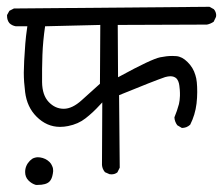

<svg xmlns="http://www.w3.org/2000/svg" viewBox="-20 -575 649 559"><path d="M298.8 -67.9Q301.8 -67.4 304.7 -67.4Q314.5 -67.4 321.8 -73.2L328.6 -86.9L326.7 -297.9Q429.2 -339.8 460.9 -350.6Q469.7 -353 476.1 -353Q486.8 -353 493.7 -346.7Q500.5 -339.4 502.2 -325.4Q503.9 -311.5 503.9 -304.7Q503.9 -297.9 503.9 -295.9Q503.4 -282.2 501 -272Q495.6 -252 487.8 -233.4Q488.3 -221.2 496.1 -210.4L509.3 -202.6Q509.8 -202.6 511.5 -202.6Q513.2 -202.6 516.1 -203.1Q519 -203.6 522 -204.6Q528.3 -207 533.7 -211.9Q548.3 -240.7 552.2 -273.4Q554.2 -291 554.2 -307.1Q554.2 -323.2 553 -335.4Q551.8 -347.7 548.8 -356.4Q542.5 -378.4 525.9 -394.5Q510.3 -410.2 493.2 -411.6Q487.8 -412.1 481.4 -412.1Q465.3 -412.1 446.3 -408.2Q420.4 -402.8 330.1 -353.5L323.7 -350.1L322.8 -502.4L582.5 -503.4Q592.8 -505.4 602.1 -511.7L608.9 -525.9Q609.4 -527.8 609.4 -531Q609.4 -534.2 607.9 -539.1Q606.4 -543.9 602.5 -548.3L589.8 -555.2L20.5 -550.3L7.3 -543.5L0.5 -531.2Q0.5 -529.8 0.5 -528.8Q0.5 -516.1 7.3 -507.8Q14.6 -500.5 25.9 -498.5H59.6Q55.2 -468.3 53.7 -448.2Q49.3 -390.1 49.3 -363.5Q49.3 -336.9 53.2 -306.6Q58.6 -263.2 86.4 -235.4Q116.2 -205.6 154.8 -205.6Q166.5 -205.6 178.2 -208Q208 -213.9 229 -230.5Q251 -247.6 270 -268.6L277.8 -276.9L276.9 -94.7Q277.8 -83 285.6 -73.7ZM89.4 -36.6Q114.3 -36.6 124 -46.4Q131.3 -53.7 133.8 -69.3Q134.8 -73.7 134.8 -76.9Q134.8 -80.1 134.3 -84Q133.8 -87.9 131.3 -92.8Q129.4 -98.1 124 -103.5Q112.8 -114.3 96.7 -116.7Q93.8 -117.2 89.6 -117.2Q85.4 -117.2 79.3 -115.2Q73.2 -113.3 66.9 -106.9Q53.2 -92.8 53.2 -74.2Q53.2 -59.6 62.7 -49.8Q72.3 -40 84.5 -36.6Q86.9 -36.6 89.4 -36.6ZM111.3 -498.5 272 -502.4 271 -331.1Q245.1 -308.1 217.8 -283.2Q190.4 -258.3 165.5 -258.3Q140.6 -258.3 121.8 -278.1Q103 -297.9 102.5 -335.9Q102.1 -374 103.5 -414.8Q105 -455.6 111.3 -498.5Z"/></svg>

Font: Bakudai
Style: Light
Weight: 300
Version: Version 1.48